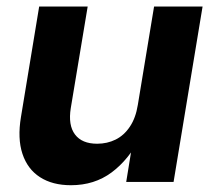

<svg xmlns="http://www.w3.org/2000/svg" viewBox="-20 -542 634 572"><path d="M191.4 9.8Q136.2 9.8 99.1 -14.2Q62 -38.1 46.9 -83.7Q31.7 -129.4 42.5 -193.8L96.7 -522.5H241.2L190.9 -220.2Q182.6 -168.9 203.4 -141.4Q224.1 -113.8 269.5 -113.8Q299.3 -113.8 324.5 -126.2Q349.6 -138.7 366.9 -164.6Q384.3 -190.4 390.6 -229.5L439 -522.5H583.5L497.1 0H356L377.9 -134.8H398.9Q363.8 -66.4 312.5 -28.3Q261.2 9.8 191.4 9.8Z"/></svg>

Font: Inter 28pt
Style: Bold Italic
Weight: 700
Italic angle: -9.3988°
Designer: Rasmus Andersson
Foundry: rsms
Version: Version 4.001;git-66647c0bb